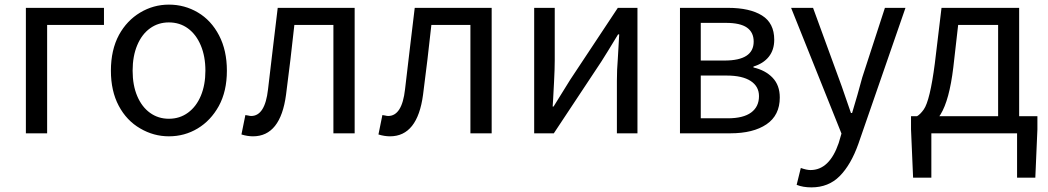

<svg xmlns="http://www.w3.org/2000/svg" viewBox="-20 -577 4535 831"><path d="M92 -543H430V-469H184V0H92Z M587 -21Q528 -55 494 -119Q460 -183 460 -271Q460 -361 495 -426Q529 -488 586.5 -522.5Q644 -557 711 -557Q779 -557 836.5 -523Q894 -489 928 -424Q962 -359 962 -271Q962 -182 927 -118Q892 -55 835.5 -21Q779 13 711 13Q645 13 587 -21ZM869 -271Q869 -333 849 -380.5Q829 -428 793.5 -454Q758 -480 711 -480Q665 -480 629.5 -454.5Q594 -429 574 -381.5Q554 -334 554 -271Q554 -208 574 -161Q594 -114 629.5 -88.5Q665 -63 711 -63Q758 -63 794 -89.5Q830 -116 849.5 -163Q869 -210 869 -271Z M1025 5 1042 -79 1054 -77Q1062 -75 1067 -75Q1127 -75 1140 -190L1161 -368L1182 -543H1515V0H1423V-469H1254Q1241 -360 1237 -319Q1224 -211 1218 -167Q1194 13 1075 13Q1051 13 1025 5Z M1618 5 1635 -79 1647 -77Q1655 -75 1660 -75Q1720 -75 1733 -190L1754 -368L1775 -543H2108V0H2016V-469H1847Q1834 -360 1830 -319Q1817 -211 1811 -167Q1787 13 1668 13Q1644 13 1618 5Z M2292 -543H2381V-316Q2381 -279 2378 -223Q2375 -167 2374 -147L2372 -116H2376L2448 -232L2654 -543H2739V0H2650V-227Q2650 -276 2654 -323L2660 -428H2655Q2606 -347 2583 -311L2377 0H2292Z M2923 -543H3131Q3225 -543 3278 -510Q3331 -477 3331 -405Q3331 -361 3307.5 -331.5Q3284 -302 3241 -289V-285Q3293 -273 3324 -240.5Q3355 -208 3355 -155Q3355 -78 3297.5 -39Q3240 0 3141 0H2923ZM3242 -397Q3242 -437 3213 -457.5Q3184 -478 3122 -478H3013V-315H3116Q3242 -315 3242 -397ZM3265 -161Q3265 -203 3229 -226.5Q3193 -250 3125 -250H3013V-65H3130Q3197 -65 3231 -90Q3265 -115 3265 -161Z M3428 223 3446 150Q3471 159 3488 159Q3570 159 3610 42L3622 1L3404 -543H3499L3609 -242Q3624 -202 3636 -166L3663 -88H3668L3691 -166L3712 -242L3810 -543H3899L3695 46Q3663 136 3614.5 185Q3566 234 3492 234Q3455 234 3428 223Z M4011 192H3932L3923 -17V-74H4470V-17L4461 192H4382V0H4011ZM4300 -469H4127L4106 -285Q4089 -144 4051 -82Q4019 -30 3971 -21L3949 -74Q3963 -82 3978 -103Q4005 -141 4026 -302L4055 -543H4391V-28H4300Z"/></svg>

Font: Merged Yaku Han JP
Style: Regular
Weight: 400
Designer: Ryoko NISHIZUKA 西塚涼子 (kana, bopomofo & ideographs); Paul D. Hunt (Latin, Greek & Cyrillic); Sandoll Communications 산돌커뮤니
Foundry: Adobe
Version: Version 2.004